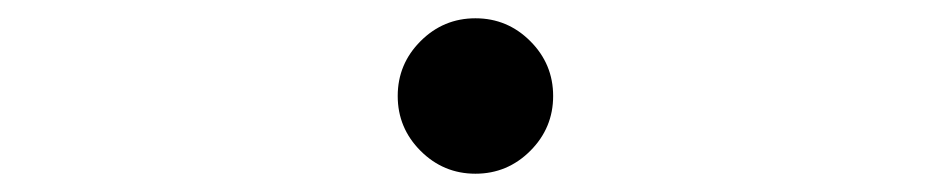

<svg xmlns="http://www.w3.org/2000/svg" viewBox="-20 -485 1040 210"><path d="M415 -380Q415 -415 440 -440Q465 -465 500 -465Q535 -465 560 -440Q585 -415 585 -380Q585 -345 560 -320Q535 -295 500 -295Q465 -295 440 -320Q415 -345 415 -380Z"/></svg>

Font: SpoqaHanSansJP-Thin
Style: Regular
Weight: 250
Designer: [Source Han Sans]
Ryoko NISHIZUKA  (kana & ideographs); Paul D. Hunt (Latin, Greek & Cyrillic); Wenlong ZHANG  (bopomofo
Foundry: Spoqa (http://bi.spoqa.com)
Version: Version 1.002.20150607